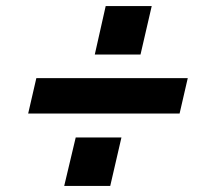

<svg xmlns="http://www.w3.org/2000/svg" viewBox="-20 -673 664 634"><path d="M293 -493 329 -653H481L444 -493ZM100 -415H600L573 -298H73ZM192 -59 230 -219H381L344 -59Z"/></svg>

Font: CBA Beacon Sans Extra Bold
Style: Italic
Weight: 800
Italic angle: -13°
Designer: Wei Huang
Foundry: Wei Huang
Version: Version 1.002